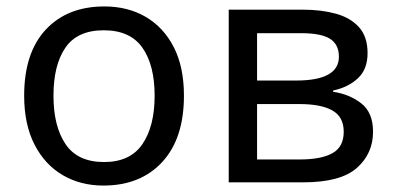

<svg xmlns="http://www.w3.org/2000/svg" viewBox="-20 -566 1221 596"><path d="M551 -269Q551 -136 483.5 -63Q416 10 301 10Q230 10 174.5 -22.5Q119 -55 87 -117.5Q55 -180 55 -269Q55 -402 122 -474Q189 -546 304 -546Q377 -546 432.5 -513.5Q488 -481 519.5 -419.5Q551 -358 551 -269ZM146 -269Q146 -174 183.5 -118.5Q221 -63 303 -63Q384 -63 422 -118.5Q460 -174 460 -269Q460 -364 422 -418Q384 -472 302 -472Q220 -472 183 -418Q146 -364 146 -269Z M1121 -401Q1121 -351 1091 -323Q1061 -295 1014 -285V-281Q1064 -274 1101 -245.5Q1138 -217 1138 -157Q1138 -89 1087.5 -44.5Q1037 0 921 0H690V-536H920Q977 -536 1022.5 -523.5Q1068 -511 1094.5 -481.5Q1121 -452 1121 -401ZM1032 -390Q1032 -428 1004.5 -445.5Q977 -463 915 -463H778V-316H899Q1032 -316 1032 -390ZM1047 -157Q1047 -203 1012 -223Q977 -243 909 -243H778V-71H911Q977 -71 1012 -90.5Q1047 -110 1047 -157Z"/></svg>

Font: Go Noto Current
Style: Regular
Weight: 400
Designer: Monotype Design Team
Foundry: Monotype Imaging Inc.
Version: Version 2.007; ttfautohint (v1.8) -l 8 -r 50 -G 200 -x 14 -D